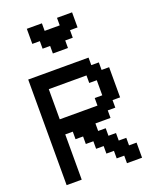

<svg xmlns="http://www.w3.org/2000/svg" viewBox="-179 -1098 957 1196"><g transform="rotate(-20 300.0 -500.0)"><path d="M50 0H150V-300H200V-250H250V-200H300V-150H350V-100H400V-50H450V0H550V-100H500V-150H450V-200H400V-250H350V-300H450V-350H500V-400H550V-600H500V-650H450V-700H50ZM150 -400V-600H400V-550H450V-450H400V-400ZM150 -900H200V-850H250V-800H350V-850H400V-900H450V-1000H350V-950H250V-1000H150Z"/></g></svg>

Font: Matrix Sans Video
Style: Regular
Weight: 400
Designer: Brad Neil
Version: Version 1.100